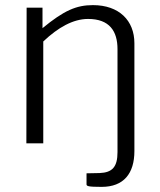

<svg xmlns="http://www.w3.org/2000/svg" viewBox="-20 -560 625 750"><path d="M377 170C463 170 505 118 505 30V-391C505 -480 445 -540 343 -540C278 -540 230 -519 146 -450V-530H84L83 0H149V-398C207 -453 266 -486 324 -486C408 -486 439 -438 439 -368V34C439 92 419 114 369 116L318 117V160C318 167 324 170 377 170Z"/></svg>

Font: 18Franklin Light
Style: Regular
Weight: 300
Designer: Pablo Impallari, Rodrigo Fuenzalida (Modified by Dan O. Williams)
Version: Version 0.025;PS 000.025;hotconv 1.0.88;makeotf.lib2.5.64775